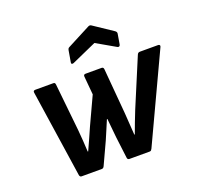

<svg xmlns="http://www.w3.org/2000/svg" viewBox="-123 -838 1003 972"><g transform="rotate(-20 378.5 -352.0)"><path d="M156.6 0Q147.3 0 145.3 -11L75.6 -479.7Q73.2 -492.1 86.3 -492.1H182.5Q188.2 -492.1 190.5 -489.6Q192.9 -487.1 193.6 -481L220 -226.8Q222.7 -196.8 224.8 -167.1Q227 -137.4 228.3 -107.3H230.9Q244.3 -136 256.9 -164.7Q269.6 -193.5 282.3 -222.2L351.2 -370.7L342.3 -469Q340.9 -481.4 353 -481.4H439.2Q448.9 -481.4 450.2 -471L471.3 -225.5Q473 -195.5 475.3 -166.4Q477.6 -137.4 479.3 -107.3H482Q492.3 -136.4 503.8 -165.8Q515.3 -195.2 526.6 -223.9L634.5 -481Q636.5 -486.4 640.1 -489.2Q643.8 -492.1 648.9 -492.1H747.5Q753.2 -492.1 755.7 -488.6Q758.2 -485.1 755.8 -479.7L536.5 -11Q534.1 -6 531.3 -3Q528.4 0 522.8 0H414.4Q404 0 402.7 -10.4L388.4 -126.4Q385.4 -152.4 383.3 -177.8Q381.1 -203.2 378.4 -228.3H375.8Q365.4 -203.2 354.6 -178.2Q343.7 -153.1 333 -127.7L278.7 -10.4Q276.4 -5.4 273.2 -2.7Q270.1 0 265 0ZM315.1 -552.9Q309.1 -550.3 305.1 -552.1Q301.1 -553.9 302.1 -560L312.8 -622.6Q314.1 -628.6 316.1 -631.4Q318.1 -634.3 322.8 -636.6L447.2 -701.3Q455.9 -706.3 463.9 -701.3L566.6 -632.6Q576.3 -626.3 575 -616.9L565.6 -561.3Q564.6 -555.3 560.6 -552.9Q556.6 -550.6 550.9 -553.3L448.1 -612.3Z"/></g></svg>

Font: Sofia Sans Hairline
Style: Italic
Weight: 1
Italic angle: -9°
Designer: Botio Nikoltchev, Ani Petrova
Foundry: lettersoup
Version: Version 4.102